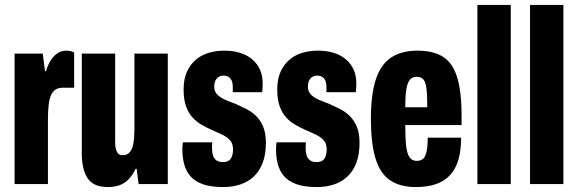

<svg xmlns="http://www.w3.org/2000/svg" viewBox="-20 -745 2339 777"><path d="M39 0V-528H153L162 -457H166Q174 -483 185.5 -501Q197 -519 212.5 -529.5Q228 -540 248 -540Q255 -540 263.5 -538.5Q272 -537 280 -533V-390H234Q216 -390 204 -382Q192 -374 185.5 -357.5Q179 -341 176.5 -316.5Q174 -292 174 -259V0Z M416 12Q359 12 335 -23Q311 -58 311 -125V-528H446V-166Q446 -155 448 -146Q450 -137 453.5 -130Q457 -123 463 -120Q469 -117 477 -117Q495 -117 505.5 -129.5Q516 -142 520 -166Q524 -190 524 -223V-528H659V0H541L533 -62H529Q517 -37 501.5 -20.5Q486 -4 465 4Q444 12 416 12Z M883 12Q833 12 801 0.5Q769 -11 751 -31.5Q733 -52 725.5 -80Q718 -108 718 -141Q718 -145 718.5 -153Q719 -161 720 -169H839Q838 -161 838 -155.5Q838 -150 838 -144Q838 -129 842 -116Q846 -103 856 -96Q866 -89 882 -89Q896 -89 905 -94.5Q914 -100 918.5 -112Q923 -124 923 -141Q923 -165 910 -178.5Q897 -192 876.5 -201.5Q856 -211 833 -221Q813 -230 793.5 -241.5Q774 -253 758 -271Q742 -289 732.5 -316Q723 -343 723 -383Q723 -424 736 -453.5Q749 -483 771.5 -502.5Q794 -522 824 -531Q854 -540 887 -540Q922 -540 950.5 -531.5Q979 -523 1000 -505.5Q1021 -488 1032 -463.5Q1043 -439 1043 -407Q1043 -399 1042.5 -389.5Q1042 -380 1041 -372H922V-392Q922 -409 917.5 -419Q913 -429 904.5 -434Q896 -439 884 -439Q876 -439 869 -436Q862 -433 857 -427Q852 -421 849.5 -413Q847 -405 847 -394Q847 -374 860 -361.5Q873 -349 893 -340.5Q913 -332 937 -323Q957 -314 978.5 -303Q1000 -292 1017.5 -274.5Q1035 -257 1045.5 -231Q1056 -205 1056 -167Q1056 -120 1043 -86Q1030 -52 1007 -30.5Q984 -9 952.5 1.5Q921 12 883 12Z M1262 12Q1212 12 1180 0.5Q1148 -11 1130 -31.5Q1112 -52 1104.5 -80Q1097 -108 1097 -141Q1097 -145 1097.5 -153Q1098 -161 1099 -169H1218Q1217 -161 1217 -155.5Q1217 -150 1217 -144Q1217 -129 1221 -116Q1225 -103 1235 -96Q1245 -89 1261 -89Q1275 -89 1284 -94.5Q1293 -100 1297.5 -112Q1302 -124 1302 -141Q1302 -165 1289 -178.5Q1276 -192 1255.5 -201.5Q1235 -211 1212 -221Q1192 -230 1172.5 -241.5Q1153 -253 1137 -271Q1121 -289 1111.5 -316Q1102 -343 1102 -383Q1102 -424 1115 -453.5Q1128 -483 1150.5 -502.5Q1173 -522 1203 -531Q1233 -540 1266 -540Q1301 -540 1329.5 -531.5Q1358 -523 1379 -505.5Q1400 -488 1411 -463.5Q1422 -439 1422 -407Q1422 -399 1421.5 -389.5Q1421 -380 1420 -372H1301V-392Q1301 -409 1296.5 -419Q1292 -429 1283.5 -434Q1275 -439 1263 -439Q1255 -439 1248 -436Q1241 -433 1236 -427Q1231 -421 1228.5 -413Q1226 -405 1226 -394Q1226 -374 1239 -361.5Q1252 -349 1272 -340.5Q1292 -332 1316 -323Q1336 -314 1357.5 -303Q1379 -292 1396.5 -274.5Q1414 -257 1424.5 -231Q1435 -205 1435 -167Q1435 -120 1422 -86Q1409 -52 1386 -30.5Q1363 -9 1331.5 1.5Q1300 12 1262 12Z M1663 12Q1599 12 1558.5 -15.5Q1518 -43 1499.5 -104Q1481 -165 1481 -264Q1481 -365 1501.5 -425.5Q1522 -486 1564 -513Q1606 -540 1669 -540Q1732 -540 1771.5 -516Q1811 -492 1829.5 -434Q1848 -376 1848 -273V-239H1620Q1620 -188 1623.5 -156Q1627 -124 1637 -109Q1647 -94 1666 -94Q1679 -94 1687.5 -99Q1696 -104 1701 -115Q1706 -126 1708.5 -144Q1711 -162 1711 -188H1846Q1846 -136 1835 -98.5Q1824 -61 1801.5 -36.5Q1779 -12 1744.5 0Q1710 12 1663 12ZM1620 -311H1709Q1709 -346 1707.5 -369.5Q1706 -393 1701.5 -407.5Q1697 -422 1688.5 -428Q1680 -434 1666 -434Q1647 -434 1637.5 -421Q1628 -408 1624 -381Q1620 -354 1620 -311Z M1912 0V-725H2047V0Z M2125 0V-725H2260V0Z"/></svg>

Font: Archivo ExtraCondensed ExtraBold
Style: Regular
Weight: 800
Width: 2
Designer: Hector Gatti
Foundry: Omnibus-Type
Version: Version 2.001